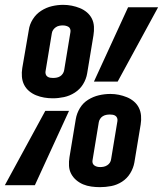

<svg xmlns="http://www.w3.org/2000/svg" viewBox="-32 -765 673 793"><path d="M186 -359Q168 -359 150.5 -362Q133 -365 117 -371.5Q101 -378 88 -389Q75 -400 67.5 -415Q60 -430 58.5 -448Q57 -466 60 -484L87 -641Q90 -664 103.5 -685.5Q117 -707 138 -720.5Q159 -734 182.5 -739.5Q206 -745 229 -745Q247 -745 264.5 -741.5Q282 -738 298 -731.5Q314 -725 327 -714Q340 -703 347.5 -688Q355 -673 356 -655Q357 -637 354 -619L328 -462Q324 -438 311 -417Q298 -396 277 -382.5Q256 -369 232.5 -364Q209 -359 186 -359ZM356 -428 497 -735H621L454 -428ZM187 -443Q195 -443 202.5 -444.5Q210 -446 216.5 -450Q223 -454 227.5 -461Q232 -468 233 -475L259 -633Q260 -639 258 -645Q256 -651 251 -654Q246 -657 240 -658.5Q234 -660 227 -660Q220 -660 212.5 -658.5Q205 -657 198.5 -652.5Q192 -648 187.5 -641.5Q183 -635 182 -627L156 -470Q155 -464 157 -458Q159 -452 164 -448.5Q169 -445 175 -444Q181 -443 187 -443ZM381 8Q363 8 345 5.5Q327 3 311.5 -3.5Q296 -10 283 -21Q270 -32 262 -47Q254 -62 253 -80Q252 -98 255 -116L281 -273Q285 -297 298 -318.5Q311 -340 332 -353Q353 -366 376.5 -371.5Q400 -377 424 -377Q442 -377 459 -373.5Q476 -370 492 -363.5Q508 -357 521 -346Q534 -335 541.5 -320Q549 -305 550.5 -287Q552 -269 549 -251L523 -94Q519 -71 506 -49.5Q493 -28 472 -14.5Q451 -1 427.5 3.5Q404 8 381 8ZM-12 0 155 -307H253L112 0ZM382 -75Q389 -75 396.5 -76.5Q404 -78 411 -82.5Q418 -87 422 -93.5Q426 -100 427 -108L453 -265Q454 -271 452 -277Q450 -283 445 -286.5Q440 -290 434 -291Q428 -292 422 -292Q414 -292 406.5 -290.5Q399 -289 392.5 -285Q386 -281 381.5 -274Q377 -267 376 -260L350 -102Q349 -96 351 -90.5Q353 -85 358 -81.5Q363 -78 369 -76.5Q375 -75 382 -75Z"/></svg>

Font: Iosevka Etoile SmBdObl
Style: Regular
Weight: 600
Italic angle: -9°
Designer: Belleve Invis
Foundry: Belleve Invis
Version: Version 15.5.2; ttfautohint (v1.8.4)